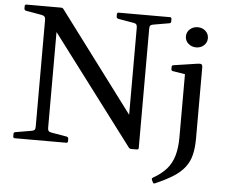

<svg xmlns="http://www.w3.org/2000/svg" viewBox="-60 -811 1248 1062"><g transform="rotate(5 564.0 -280.0)"><path d="M753 -693Q741 -691 736.5 -686Q732 -681 732 -669V-6Q732 3 722 3H691Q681 3 676 -5L166 -681L223 -717V-74Q223 -62 227 -56.5Q231 -51 243 -49L330 -34Q339 -31 339 -22V-9Q339 0 329 0H44Q35 0 35 -10V-23Q35 -33 45 -34L133 -49Q145 -51 149.5 -56Q154 -61 154 -73V-667Q154 -679 148.5 -685Q143 -691 130 -693L44 -708Q35 -711 35 -720V-733Q35 -742 45 -742H236Q246 -742 251 -734L712 -119L663 -49V-668Q663 -680 659 -685.5Q655 -691 643 -693L556 -708Q547 -711 547 -720V-733Q547 -742 557 -742H841Q850 -742 850 -732V-719Q850 -709 840 -708ZM951 -86V-316H1043V-86ZM820 163Q816 156 825 150Q871 124 898.5 92.5Q926 61 938.5 17.5Q951 -26 951 -86H1043Q1043 -34 1033.5 5Q1024 44 1000.5 74.5Q977 105 937.5 130Q898 155 838 181Q830 185 826 176ZM951 -316V-462L969 -432L883 -446Q874 -447 874 -457V-469Q874 -478 884 -479L1017 -499Q1031 -501 1037 -497.5Q1043 -494 1043 -481V-316ZM999 -588Q974 -588 956 -604Q938 -620 938 -644Q938 -668 956 -684Q974 -700 999 -700Q1025 -700 1042.5 -684Q1060 -668 1060 -644Q1060 -620 1042.5 -604Q1025 -588 999 -588Z"/></g></svg>

Font: Hahmlet
Style: Regular
Weight: 400
Designer: Minjoo Ham & Mark Frömberg
Foundry: hypertype
Version: Version 1.002